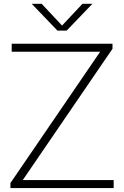

<svg xmlns="http://www.w3.org/2000/svg" viewBox="-20 -964 636 984"><path d="M33.5 0V-26L503 -713L509 -699H40V-740H556.5V-714L87 -27L81 -41H562.5V0ZM274.5 -807 142.5 -944.5H193.5L306.5 -824H289.5L402.5 -944.5H453.5L321.5 -807Z"/></svg>

Font: Encode Sans SemiExpanded ExtraLight
Style: Regular
Weight: 250
Width: 6
Designer: Multiple Designers
Foundry: Impallari Type
Version: Version 3.002